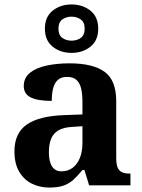

<svg xmlns="http://www.w3.org/2000/svg" viewBox="-20 -834 640 864"><path d="M202 10Q158 10 122.5 -8Q87 -26 66 -62Q45 -98 45 -153Q45 -235 100.5 -273.5Q156 -312 269 -316L351 -319V-374Q351 -411 345 -436Q339 -461 324 -474.5Q309 -488 282 -488Q256 -488 241 -475Q226 -462 219.5 -438Q213 -414 213 -380Q150 -380 118.5 -395.5Q87 -411 87 -447Q87 -484 115 -506.5Q143 -529 190 -539Q237 -549 293 -549Q398 -549 450.5 -511Q503 -473 503 -379V-124Q503 -96 509 -81Q515 -66 528 -59.5Q541 -53 563 -53H567V0H381L360 -69H351Q329 -42 309.5 -24.5Q290 -7 265 1.5Q240 10 202 10ZM257 -63Q286 -63 307 -79Q328 -95 339.5 -123.5Q351 -152 351 -191V-266L306 -263Q266 -261 243 -247.5Q220 -234 210 -209.5Q200 -185 200 -149Q200 -121 206.5 -101.5Q213 -82 225.5 -72.5Q238 -63 257 -63ZM302 -596Q252 -596 217 -624Q182 -652 182 -705Q182 -758 217 -786Q252 -814 302 -814Q352 -814 387 -786Q422 -758 422 -705Q422 -652 387 -624Q352 -596 302 -596ZM302 -651Q326 -651 343.5 -663.5Q361 -676 361 -705Q361 -734 343.5 -746.5Q326 -759 302 -759Q278 -759 260.5 -746.5Q243 -734 243 -705Q243 -676 260.5 -663.5Q278 -651 302 -651Z"/></svg>

Font: Noto Serif Hebrew
Style: Bold
Weight: 700
Version: Version 2.003